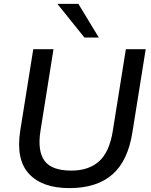

<svg xmlns="http://www.w3.org/2000/svg" viewBox="-20 -958 775 987"><path d="M337 9Q197 9 129 -64.5Q61 -138 84 -286L151 -705H255L188 -285Q172 -183 208.5 -132Q245 -81 347 -81Q436 -81 489.5 -129Q543 -177 560 -286L627 -705H729L661 -280Q638 -131 557.5 -61Q477 9 337 9ZM414 -765 275 -938H383L488 -765Z"/></svg>

Font: Mulish SemiBold
Style: Italic
Weight: 600
Italic angle: -9°
Designer: Vernon Adams
Foundry: Vernon Adams
Version: Version 3.603; ttfautohint (v1.8.3)